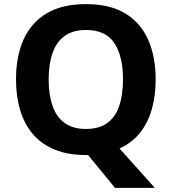

<svg xmlns="http://www.w3.org/2000/svg" viewBox="-20 -745 836 935"><path d="M738 -358Q738 -278 719 -212Q700 -146 661 -97.5Q622 -49 562 -22L734 170H540L409 10Q406 10 403.5 10Q401 10 398 10Q311 10 246.5 -16.5Q182 -43 140.5 -91.5Q99 -140 78.5 -208Q58 -276 58 -359Q58 -470 94.5 -552Q131 -634 206.5 -679.5Q282 -725 399 -725Q515 -725 590 -679.5Q665 -634 701.5 -551.5Q738 -469 738 -358ZM217 -358Q217 -283 236 -229Q255 -175 295 -146Q335 -117 398 -117Q463 -117 502.5 -146Q542 -175 560.5 -229Q579 -283 579 -358Q579 -471 537 -535Q495 -599 399 -599Q335 -599 295 -570Q255 -541 236 -487Q217 -433 217 -358Z"/></svg>

Font: Noto Sans Kannada
Style: Regular
Weight: 400
Designer: Jelle Bosma - Monotype Design Team
Foundry: Monotype Imaging Inc.
Version: Version 2.003